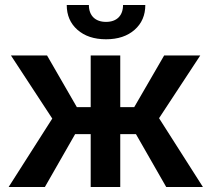

<svg xmlns="http://www.w3.org/2000/svg" viewBox="-20 -751 848 771"><path d="M474.1 -731C474.1 -688 448.7 -663.1 405.8 -663.1C362.8 -663.1 336.9 -688 336.9 -731H248C248 -689.9 262.2 -656.7 291 -631.3C319.8 -606 357.9 -593.3 405.8 -593.3C453.6 -593.3 491.7 -606 520.5 -631.3C549.3 -656.7 563.5 -689.9 563.5 -731ZM647.5 0H794.9L618.7 -276.4L784.2 -528.3H639.2L519 -320.8H462.9V-528.3H344.2V-320.8H288.6L168.9 -528.3H23.9L189.9 -274.9L14.6 0H160.2L281.7 -212.4H344.2V0H462.9V-212.4H525.9Z"/></svg>

Font: Roboto Medium
Style: Regular
Weight: 500
Designer: Google
Version: Version 2.137; 2017